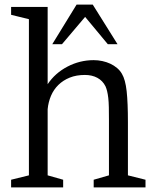

<svg xmlns="http://www.w3.org/2000/svg" viewBox="-20 -810 677 830"><path d="M451 -290V-52L385 -33V0H609V-33L533 -52V-281Q533 -366 527.5 -416Q522 -466 507 -491Q499 -505 486 -516Q473 -527 457 -534.5Q441 -542 422.5 -546Q404 -550 385 -550Q325 -550 271.5 -522Q218 -494 186 -446V-780H28V-746L105 -727V-52L28 -33V0H253V-33L186 -52V-338Q189 -369 200.5 -396Q212 -423 232.5 -443Q253 -463 281.5 -474.5Q310 -486 347 -486Q378 -486 401 -473.5Q424 -461 436 -437Q440 -428 443 -416Q446 -404 448 -387Q450 -370 450.5 -346Q451 -322 451 -290ZM488 -619 381 -790H311L206 -619H248L348 -737L446 -619Z"/></svg>

Font: GradeGX
Style: Regular
Weight: 100
Width: 1
Designer: Adam Twardoch
Foundry: Adam Twardoch
Version: Version 2.002; DEVELOPMENT